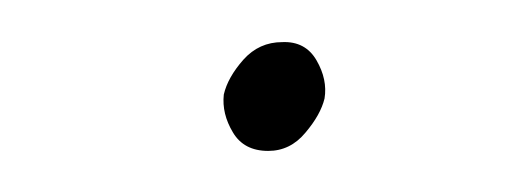

<svg xmlns="http://www.w3.org/2000/svg" viewBox="-20 -391 255 93"><path d="M88.4 -345.2Q90.3 -353.5 97.9 -362.1Q105.5 -370.6 116.7 -370.6Q127.9 -371.1 133.3 -361.8Q138.7 -352.5 137.2 -343.3Q135.3 -335.4 127.9 -326.7Q120.6 -317.9 109.9 -317.9Q98.1 -317.9 92.8 -326.9Q87.4 -335.9 88.4 -345.2Z"/></svg>

Font: Roboto Condensed Thin
Style: Italic
Weight: 250
Italic angle: -12°
Designer: Christian Robertson
Foundry: Google
Version: Version 3.008; 2023